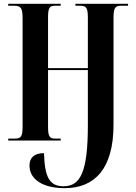

<svg xmlns="http://www.w3.org/2000/svg" viewBox="-20 -734 712 1003"><path d="M317 249C474 249 573 149 573 -83V-640C573 -691 581 -704 611 -704H649V-714H374V-704H400C432 -704 439 -691 439 -640V-378H231V-642C231 -691 238 -704 267 -704H297V-714H23V-704H54C89 -704 98 -691 98 -639V-73C98 -23 90 -10 60 -10H23V0H297V-10H267C238 -10 231 -23 231 -73V-368H439V-82C439 163 401 239 312 239C241 239 213 195 210 66C157 66 134 92 134 130C134 184 171 216 213 232C247 245 284 249 317 249Z"/></svg>

Font: Noto Serif Display ExtraCondensed
Style: Bold
Weight: 700
Width: 2
Designer: Monotype Design Team
Foundry: Monotype Imaging Inc.
Version: Version 2.009